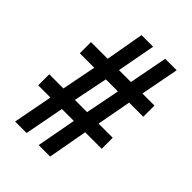

<svg xmlns="http://www.w3.org/2000/svg" viewBox="-208 -812 911 911"><g transform="rotate(45 247.0 -357.0)"><path d="M62 0H139L177 -199H257L220 0H297L333 -199H444V-273H349L381 -446H476V-521H395L432 -714H355L318 -521H238L274 -714H196L162 -521H50V-446H147L113 -273H18V-199H100ZM190 -273 225 -446H306L272 -273Z"/></g></svg>

Font: Noto Serif Bengali Condensed Black
Style: Regular
Weight: 900
Width: 3
Designer: Juan Bruce, Universal Thirst, Indian Type Foundry and the Monotype Design Team.
Foundry: Monotype Imaging Inc.
Version: Version 2.003